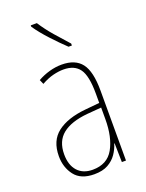

<svg xmlns="http://www.w3.org/2000/svg" viewBox="-146 -836 701 919"><g transform="rotate(-20 205.0 -377.0)"><path d="M203 -537Q272 -537 304 -495.5Q336 -454 336 -356V0H315L313 -96H311Q303 -69 286.5 -45Q270 -21 242.5 -5.5Q215 10 172 10Q104 10 72.5 -31Q41 -72 41 -129Q41 -208 92.5 -247.5Q144 -287 237 -296L310 -303V-351Q310 -441 284.5 -476.5Q259 -512 203 -512Q179 -512 150.5 -505Q122 -498 90 -480L80 -503Q108 -519 140 -528Q172 -537 203 -537ZM237 -273Q154 -265 111 -230.5Q68 -196 68 -129Q68 -74 95.5 -43.5Q123 -13 172 -13Q246 -13 278.5 -70.5Q311 -128 311 -220V-279ZM160 -764Q185 -725 218 -687Q251 -649 281 -616V-606H264Q232 -636 193 -678Q154 -720 129 -757V-764Z"/></g></svg>

Font: Noto Sans Khmer Condensed Thin
Style: Regular
Weight: 100
Width: 3
Designer: Danh Hong and the Monotype Design Team
Foundry: Monotype Imaging Inc.
Version: Version 2.004; ttfautohint (v1.8.4.7-5d5b)